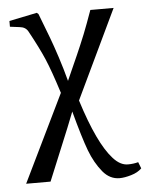

<svg xmlns="http://www.w3.org/2000/svg" viewBox="-53 -545 636 831"><g transform="rotate(-5 265.0 -130.0)"><path d="M17.1 -452.1V-477.1L138.2 -502L145 -496.1Q173.3 -422.4 186.3 -388.2Q199.2 -354 216.1 -302.2Q232.9 -250.5 247.1 -196.8Q255.4 -215.8 271.5 -251.7Q287.6 -287.6 294.2 -302.5Q300.8 -317.4 312.7 -345.2Q324.7 -373 332 -391.8Q339.4 -410.6 349.6 -437.7Q359.9 -464.8 370.1 -494.1H471.2L287.1 -107.9Q347.2 83 410.2 151.9Q440.9 186 474.1 186Q498 186 519 180.2L529.8 208Q512.7 225.1 483.6 233.6Q454.6 242.2 433.1 242.2Q391.1 242.2 360.8 206.1Q327.6 166 306.4 109.9Q285.2 53.7 253.9 -63Q231 -3.4 192.4 88.9Q153.8 181.2 133.8 231H27.8L211.9 -147.9Q180.7 -246.1 158.7 -297.6Q136.7 -349.1 95.2 -424.8Q84.5 -444.3 59.1 -446.8Z"/></g></svg>

Font: Heuristica
Style: Regular
Weight: 400
Version: Version 1.0.2